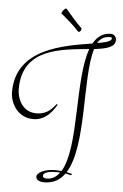

<svg xmlns="http://www.w3.org/2000/svg" viewBox="-57 -858 591 923"><g transform="rotate(5 238.0 -396.5)"><path d="M321 -28C312 -30 303 -32 295 -34C380 -167 331 -494 375 -635C433 -642 476 -652 476 -687C476 -705 462 -715 450 -715C411 -715 384 -695 365 -661C233 -639 0 -608 0 -396C0 -339 39 -274 113 -274C178 -274 212 -333 224 -353L219 -356C205 -339 181 -303 125 -303C62 -303 31 -359 31 -414C31 -611 221 -620 352 -633C296 -480 344 -156 270 -37C261 -38 251 -39 241 -39C185 -39 152 -18 152 0C152 13 164 24 192 24C236 24 268 5 290 -27C300 -25 309 -23 319 -21ZM239 -5C226 3 214 5 203 5C189 5 183 0 183 -7C183 -17 196 -30 245 -30C252 -30 258 -30 264 -29C257 -19 248 -11 239 -5ZM447 -699C449 -699 456 -699 456 -694C456 -679 428 -672 387 -665C401 -689 421 -699 447 -699ZM209 -788C231 -768 264 -743 290 -713C291 -711 293 -711 295 -711C300 -711 306 -719 306 -725C306 -727 306 -729 305 -730C277 -756 256 -784 227 -816C226 -817 225 -817 224 -817C216 -817 204 -800 204 -792C204 -790 205 -788 209 -788Z"/></g></svg>

Font: Stalemate
Style: Regular
Weight: 400
Designer: Astigmatic (AOETI)
Foundry: Astigmatic (AOETI)
Version: Version 001.000